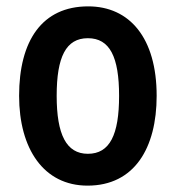

<svg xmlns="http://www.w3.org/2000/svg" viewBox="-20 -573 552 603"><path d="M472 -272C472 -454 387 -553 257 -553C112 -553 40 -445 40 -272C40 -106 117 10 255 10C402 10 472 -108 472 -272ZM158 -272C158 -394 187 -453 256 -453C325 -453 354 -394 354 -272C354 -150 325 -90 256 -90C188 -90 158 -151 158 -272Z"/></svg>

Font: Noto Sans Sinhala UI Condensed SemiBold
Style: Regular
Weight: 600
Width: 3
Designer: Jelle Bosma - Monotype Design Team
Foundry: Monotype Imaging Inc.
Version: Version 2.006